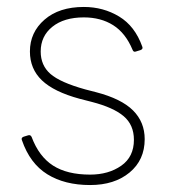

<svg xmlns="http://www.w3.org/2000/svg" viewBox="-20 -522 496 552"><path d="M239 10Q166 10 116 -21Q66 -52 43 -119Q40 -126 48 -129L61 -133Q68 -135 71 -128Q92 -72 132.5 -46Q173 -20 239 -20Q292 -20 328.5 -45.5Q365 -71 365 -120Q365 -163 335.5 -188Q306 -213 244 -229L209 -238Q135 -258 100.5 -291Q66 -324 66 -374Q66 -429 108 -465.5Q150 -502 221 -502Q277 -502 322.5 -474.5Q368 -447 389 -388Q392 -381 384 -378L371 -374Q364 -371 361 -379Q341 -427 305.5 -449.5Q270 -472 221 -472Q164 -472 130.5 -445Q97 -418 97 -374Q97 -334 125 -309.5Q153 -285 225 -265L256 -257Q329 -238 362.5 -204.5Q396 -171 396 -122Q396 -62 352.5 -26Q309 10 239 10Z"/></svg>

Font: LINE Seed Sans Thin
Style: Regular
Weight: 250
Designer: LINE VX Design & Dalton Maag Ltd & Sandoll Inc
Foundry: Dalton Maag Ltd
Version: Version 1.003